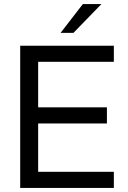

<svg xmlns="http://www.w3.org/2000/svg" viewBox="-20 -921 625 941"><path d="M79 0V-697H538V-618H167V-395H504V-316H167V-79H538V0ZM277 -760 386 -901H477L340 -760Z"/></svg>

Font: Hanken Grotesk
Style: Regular
Weight: 400
Designer: Alfredo Marco Pradil
Foundry: Hanken Design Co.
Version: Version 3.013